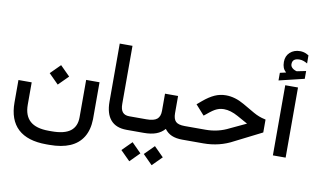

<svg xmlns="http://www.w3.org/2000/svg" viewBox="-99 -1046 2441 1492"><g transform="rotate(10 1121.0 -299.5)"><path d="M269 -330.1 345.7 -406.7 422.4 -330.1 345.7 -253.4ZM662.6 -317.9V-35.2Q660.6 49.3 625.5 106.2Q590.3 163.1 524.7 191.2Q459 219.2 363.3 219.2H338.4Q190.4 219.2 114.7 149.2Q39.1 79.1 39.1 -59.1V-225.6V-235.4H48.8H133.8H143.6V-225.6V-59.6Q143.6 27.3 191.7 69.8Q239.7 112.3 338.4 112.3H363.3Q462.4 112.3 509.8 76.2Q557.1 40 557.1 -32.7V-317.9V-327.6H566.9H652.8H662.6Z M956.5 0H934.1Q850.1 0 807.6 -49.1Q765.1 -98.1 765.1 -192.9V-641.1V-650.9H774.9H856H865.7V-641.1V-192.4Q865.7 -148.4 883.1 -127.9Q900.4 -107.4 935.5 -107.4H956.5Q968.8 -107.4 968.8 -57.1V-51.8Q968.8 0 956.5 0Z M1098.1 161.6 1172.9 86.4 1248 161.6 1172.9 236.8ZM921.4 161.6 996.6 86.4 1071.3 161.6 996.6 236.8ZM1384.3 0H1374Q1323.7 0 1289.6 -14.6Q1255.4 -29.3 1232.9 -60.1Q1206.1 -29.3 1166.3 -14.6Q1126.5 0 1068.8 0H951.2Q939 0 939 -51.8V-57.1Q939 -107.4 951.2 -107.4H1071.3Q1129.9 -107.4 1154.5 -127.9Q1179.2 -148.4 1179.2 -192.9V-318.8V-328.6H1189H1272.5H1282.2V-318.8V-192.9Q1282.2 -147.5 1302.2 -127.4Q1322.3 -107.4 1373.5 -107.4H1384.3Q1396.5 -107.4 1396.5 -57.1V-51.8Q1396.5 0 1384.3 0Z M1379.4 -107.4H1538.1Q1637.2 -107.4 1722.2 -151.4L1847.2 -210L1764.6 -255.9Q1704.1 -289.6 1651.9 -289.6Q1631.8 -289.6 1614.5 -284.7Q1597.2 -279.8 1581.3 -270.8Q1565.4 -261.7 1545.4 -246.1L1511.2 -218.3L1503.9 -212.9L1497.6 -219.7L1441.4 -282.7L1434.6 -290L1442.4 -296.4L1472.2 -321.8Q1518.6 -360.8 1560.3 -379.6Q1602.1 -398.4 1648.9 -398.4Q1720.2 -398.4 1793.5 -356L1885.7 -302.7Q1930.2 -277.3 1975.6 -268.1L1983.4 -266.1V-258.3V-170.4V-164.6L1978 -161.6L1773.9 -58.6Q1667 0 1539.1 0H1379.4Q1367.2 0 1367.2 -51.8V-57.1Q1367.2 -107.4 1379.4 -107.4Z M2097.7 -555.4H2178.7H2188.5V-547.1V-10.2V-1.9H2178.7H2097.7H2087.9V-10.2V-547.1V-555.4ZM2225.6 -751.5Q2192.4 -771.5 2163.1 -771.5Q2106.9 -771.5 2106.9 -726.1Q2106.9 -718.3 2109.4 -711.9Q2111.8 -705.6 2116.7 -700Q2121.6 -694.3 2129.4 -689.2Q2137.2 -684.1 2148.4 -680.2Q2150.4 -679.7 2151.6 -679.2Q2152.8 -678.7 2154.3 -678.5Q2155.8 -678.2 2157.2 -678.2Q2158.2 -678.2 2158.7 -678.2Q2159.2 -678.2 2160.6 -678.7Q2173.3 -681.2 2196.8 -686Q2220.2 -690.9 2228.5 -692.4V-630.9L2029.8 -583V-643.1Q2053.7 -648.4 2077.1 -653.8Q2060.5 -668.9 2053.2 -687.5Q2045.9 -706.1 2045.9 -732.4Q2045.9 -779.3 2077.1 -807.9Q2108.4 -836.4 2156.2 -836.4Q2168.5 -836.4 2180.4 -834Q2192.4 -831.5 2203.4 -826.9Q2214.4 -822.3 2225.1 -815.4Z"/></g></svg>

Font: Shabnam Medium FD-WOL
Style: Medium-FD-WOL
Weight: 500
Foundry: DejaVu fonts team - Redesigned by Saber Rastikerdar - Based on Vazir font
Version: Version 5.0.1